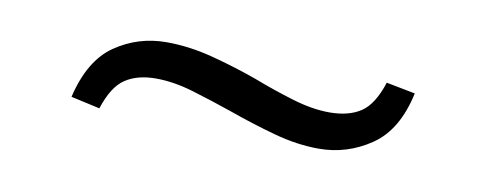

<svg xmlns="http://www.w3.org/2000/svg" viewBox="-27 -450 597 235"><g transform="rotate(10 271.0 -333.0)"><path d="M100 -287 64 -295Q75 -342 103.5 -361.5Q132 -381 167 -381Q195 -381 224 -373.5Q253 -366 281 -356Q307 -346 332 -338.5Q357 -331 378 -331Q402 -331 417 -341Q432 -351 441 -379L477 -372Q467 -325 437.5 -305Q408 -285 373 -285Q346 -285 317 -293Q288 -301 260 -311Q234 -320 209 -327.5Q184 -335 162 -335Q139 -335 124 -325Q109 -315 100 -287Z"/></g></svg>

Font: Ibarra Real Nova Medium
Style: Regular
Weight: 500
Designer: Jose Maria Ribagorda & Octavio Pardo
Foundry: Jose Maria Ribagorda
Version: Version 2.000